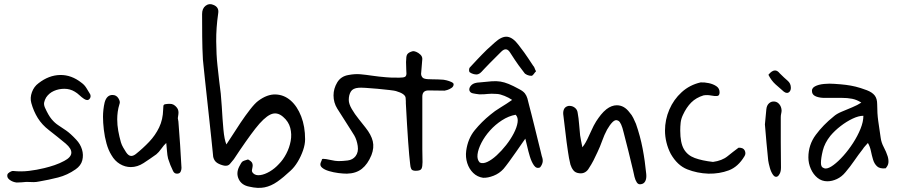

<svg xmlns="http://www.w3.org/2000/svg" viewBox="-20 -843 4383 932"><path d="M108 40Q97 41 85 42Q73 43 61 43Q42 41 27 30Q12 19 16 4Q18 -2 28 -8Q38 -14 45 -13Q83 -9 120.5 -13.5Q158 -18 195 -27Q220 -33 245 -41.5Q270 -50 292 -62Q357 -96 299 -146Q279 -163 258.5 -179Q238 -195 218 -211Q184 -237 163.5 -270Q143 -303 132 -343Q125 -368 135 -395.5Q145 -423 167 -439Q217 -478 272 -479Q327 -480 376 -441Q390 -431 399.5 -415.5Q409 -400 418 -385Q423 -372 414 -362Q405 -352 388 -363Q376 -371 365.5 -381Q355 -391 343 -398Q320 -412 292.5 -412Q265 -412 241.5 -401.5Q218 -391 204 -370Q197 -358 194.5 -346.5Q192 -335 198 -321Q215 -283 230.5 -264.5Q246 -246 263 -235Q280 -224 301 -209.5Q322 -195 350 -165Q370 -144 378 -117.5Q386 -91 379.5 -65Q373 -39 347 -21Q307 7 262 18.5Q217 30 170 38Q156 41 143.5 41Q131 41 108 40Z M839 0Q826 0 820 -13Q813 -27 807 -42Q801 -57 796 -73Q792 -89 790.5 -111Q789 -133 787 -149Q775 -138 763 -121Q751 -104 739 -94Q707 -71 677 -51.5Q647 -32 615 -32Q587 -32 562 -47Q537 -62 521 -90Q506 -114 497 -146.5Q488 -179 484 -213.5Q480 -248 480 -276Q480 -293 482 -311Q484 -329 488 -346Q498 -382 526 -382Q545 -382 555 -365.5Q565 -349 560 -338Q554 -319 551.5 -300.5Q549 -282 549 -264Q549 -236 554 -208Q559 -180 567 -152Q571 -139 578 -127Q585 -115 592 -104Q604 -86 617 -86Q627 -86 639 -95Q674 -123 704 -154.5Q734 -186 752.5 -224.5Q771 -263 772 -311Q773 -319 773 -327Q773 -335 781 -337Q792 -339 803.5 -339Q815 -339 822 -335Q834 -328 841 -317Q848 -306 846 -289Q844 -276 843.5 -271.5Q843 -267 844 -264.5Q845 -262 846 -253Q855 -142 861 -28Q861 -18 856.5 -9Q852 0 839 0Z M1190 63Q1153 56 1139 27Q1125 -2 1141 -34Q1151 -54 1156.5 -58.5Q1162 -63 1184 -69Q1201 -60 1204.5 -51Q1208 -42 1206 -33.5Q1204 -25 1203 -17Q1202 -9 1209 -2Q1221 10 1243 7Q1265 4 1289.5 -10.5Q1314 -25 1334 -47Q1354 -67 1369.5 -96.5Q1385 -126 1391 -158.5Q1397 -191 1389 -222Q1381 -253 1354 -276Q1324 -302 1292.5 -287Q1261 -272 1219 -218Q1177 -164 1115 -70Q1105 -57 1095.5 -46.5Q1086 -36 1068 -39Q1049 -43 1034.5 -52Q1020 -61 1015 -81Q1015 -80 1012.5 -106Q1010 -132 1005.5 -174Q1001 -216 995.5 -267Q990 -318 984.5 -368.5Q979 -419 974.5 -461Q970 -503 967.5 -528.5Q965 -554 965 -553Q962 -608 961.5 -664Q961 -720 961 -775Q961 -802 978 -815Q995 -828 1014 -820Q1045 -809 1039 -777Q1029 -708 1029.5 -642.5Q1030 -577 1035.5 -526.5Q1041 -476 1044 -450Q1053 -389 1056.5 -326.5Q1060 -264 1064.5 -214.5Q1069 -165 1079 -142Q1087 -153 1105.5 -182.5Q1124 -212 1147.5 -247Q1171 -282 1194 -311.5Q1217 -341 1233 -353Q1277 -386 1318 -384.5Q1359 -383 1391 -355Q1423 -327 1442 -278Q1461 -229 1461 -167Q1461 -142 1451 -113Q1441 -84 1425 -57.5Q1409 -31 1390 -14Q1356 18 1326 39Q1296 60 1264 66.5Q1232 73 1190 63ZM1015 -81Q1015 -81 1015 -81Z M1664 0Q1646 0 1622.5 -3Q1599 -6 1577 -12.5Q1555 -19 1543 -29.5Q1531 -40 1537 -54L1542 -66Q1542 -72 1549 -72Q1560 -72 1584.5 -66.5Q1609 -61 1623 -61Q1643 -61 1667.5 -64Q1692 -67 1706 -85Q1721 -105 1716.5 -134.5Q1712 -164 1700 -185Q1697 -190 1685 -209Q1673 -228 1652 -261L1617 -316Q1599 -345 1599 -380Q1599 -413 1617 -443Q1635 -473 1672 -479Q1703 -485 1730 -482.5Q1757 -480 1787 -475.5Q1817 -471 1854 -468Q1861 -467 1877 -466.5Q1893 -466 1918 -466Q1940 -466 1946.5 -470.5Q1953 -475 1953 -487Q1953 -490 1952.5 -494.5Q1952 -499 1952 -506Q1951 -532 1951 -541.5Q1951 -551 1952 -558Q1952 -575 1959.5 -582.5Q1967 -590 1982 -594Q1989 -596 2000 -591.5Q2011 -587 2020.5 -578Q2030 -569 2030 -557L2024 -484Q2024 -477 2028.5 -470Q2033 -463 2042 -461Q2051 -458 2078 -458Q2105 -458 2133 -456Q2136 -456 2148 -453Q2160 -450 2171 -445Q2182 -440 2182 -434Q2182 -423 2171.5 -416Q2161 -409 2150.5 -406Q2140 -403 2138 -403L2060 -404Q2030 -404 2030 -374V-223Q2030 -161 2030 -119.5Q2030 -78 2031 -56Q2031 -34 2026 -24Q2021 -14 1998 -14Q1981 -14 1976.5 -22.5Q1972 -31 1971 -46Q1962 -117 1950 -342Q1950 -345 1950 -351.5Q1950 -358 1949 -368Q1947 -388 1902 -401Q1896 -403 1870.5 -406Q1845 -409 1813 -412Q1781 -415 1755 -416.5Q1729 -418 1721 -417Q1693 -415 1683 -398.5Q1673 -382 1673 -358Q1673 -339 1687.5 -314Q1702 -289 1721.5 -265Q1741 -241 1754 -224Q1782 -189 1789.5 -157.5Q1797 -126 1783 -90Q1765 -46 1736.5 -23.5Q1708 -1 1664 0Z M2582 -497Q2576 -491 2570.5 -483Q2565 -475 2559 -475Q2549 -475 2538.5 -479.5Q2528 -484 2524 -491Q2507 -513 2497.5 -526Q2488 -539 2479.5 -552Q2471 -565 2456 -588Q2438 -617 2413 -592Q2396 -575 2387 -566Q2378 -557 2372 -551Q2366 -545 2357 -536Q2348 -527 2331 -509Q2324 -502 2317 -494Q2310 -486 2301 -483Q2292 -480 2280.5 -483Q2269 -486 2262 -491Q2257 -493 2257 -503Q2257 -513 2262 -517Q2283 -540 2296 -553.5Q2309 -567 2319.5 -578Q2330 -589 2343.5 -602Q2357 -615 2381 -636Q2416 -668 2443 -664.5Q2470 -661 2497 -625Q2515 -602 2524.5 -588.5Q2534 -575 2543.5 -561Q2553 -547 2568 -524Q2573 -519 2575 -512.5Q2577 -506 2582 -497ZM2325 20Q2297 16 2277 -3.5Q2257 -23 2248 -51.5Q2239 -80 2243 -111Q2251 -170 2284.5 -211Q2318 -252 2360 -286Q2381 -304 2410 -321.5Q2439 -339 2466 -358Q2450 -369 2429 -377.5Q2408 -386 2393 -387Q2362 -389 2347.5 -387Q2333 -385 2307 -385Q2289 -387 2275 -390Q2261 -393 2258 -406Q2257 -419 2269 -430.5Q2281 -442 2309 -443Q2344 -447 2367.5 -448.5Q2391 -450 2409.5 -447Q2428 -444 2449 -435.5Q2470 -427 2501 -410Q2520 -400 2528 -389.5Q2536 -379 2540 -365.5Q2544 -352 2549 -330Q2553 -315 2560 -287.5Q2567 -260 2575 -227.5Q2583 -195 2590.5 -164.5Q2598 -134 2603.5 -112Q2609 -90 2610 -85Q2617 -67 2613.5 -53.5Q2610 -40 2601 -30Q2584 -23 2572 -40Q2560 -57 2552 -83.5Q2544 -110 2538.5 -135Q2533 -160 2530 -170Q2527 -166 2514.5 -148Q2502 -130 2485 -105.5Q2468 -81 2451.5 -58.5Q2435 -36 2424 -23Q2404 -1 2376 10Q2348 21 2325 20ZM2309 -54Q2324 -47 2345.5 -57Q2367 -67 2391 -89Q2415 -111 2437 -139Q2459 -167 2474 -196Q2489 -225 2492.5 -249Q2496 -273 2483 -286Q2449 -280 2416.5 -259Q2384 -238 2358.5 -209.5Q2333 -181 2317 -150Q2301 -119 2298 -93.5Q2295 -68 2309 -54Z M3092 51Q3079 54 3071.5 43Q3064 32 3060 15.5Q3056 -1 3053 -16Q3042 -63 3030.5 -109Q3019 -155 3007 -201Q2996 -248 2982 -256.5Q2968 -265 2954 -251Q2940 -237 2927 -214Q2913 -188 2903 -159.5Q2893 -131 2880 -104Q2871 -84 2861 -64.5Q2851 -45 2839 -27Q2832 -14 2820 -7Q2808 0 2792 -2Q2773 -4 2763.5 -16Q2754 -28 2749 -44Q2745 -60 2742 -76Q2739 -92 2737 -107Q2730 -153 2725 -198Q2720 -243 2714 -289Q2713 -303 2718 -313.5Q2723 -324 2736 -328Q2738 -329 2741 -329Q2744 -329 2745 -329Q2759 -329 2770.5 -320Q2782 -311 2784 -296Q2789 -269 2791 -241Q2793 -213 2796 -186Q2799 -166 2807 -128Q2817 -141 2822.5 -151Q2828 -161 2831 -167Q2842 -189 2851.5 -211Q2861 -233 2874 -254Q2885 -271 2897 -286Q2909 -301 2924 -313Q2949 -332 2974 -332Q3010 -332 3036 -297Q3047 -285 3054 -270.5Q3061 -256 3067 -242Q3088 -182 3099.5 -121.5Q3111 -61 3117 2Q3119 23 3112.5 36Q3106 49 3092 51Z M3419 0Q3364 -2 3316 -21Q3268 -40 3236 -96Q3222 -123 3215 -152Q3208 -181 3208 -209Q3208 -262 3229 -311Q3250 -360 3289 -395.5Q3328 -431 3381 -443Q3399 -444 3420.5 -439.5Q3442 -435 3457.5 -424.5Q3473 -414 3473 -395Q3473 -378 3461 -377Q3449 -376 3431 -379.5Q3413 -383 3395 -380Q3359 -369 3335.5 -345.5Q3312 -322 3295 -285Q3286 -266 3284 -247.5Q3282 -229 3282 -209Q3282 -150 3299.5 -119.5Q3317 -89 3352.5 -76Q3388 -63 3441 -57Q3485 -63 3511.5 -84.5Q3538 -106 3565 -126Q3588 -127 3595 -112.5Q3602 -98 3594 -85Q3563 -33 3517.5 -16Q3472 1 3419 0Z M3800 -392Q3793 -392 3785 -398Q3765 -415 3744.5 -433.5Q3724 -452 3710 -480Q3727 -501 3742 -501Q3754 -501 3765 -487Q3787 -465 3803 -451.5Q3819 -438 3819 -417Q3819 -406 3813.5 -399Q3808 -392 3800 -392ZM3755 13Q3743 20 3733 6.5Q3723 -7 3717 -28.5Q3711 -50 3709 -64Q3704 -108 3700.5 -151.5Q3697 -195 3693 -239L3700 -313Q3702 -332 3713.5 -342Q3725 -352 3740 -350Q3753 -349 3763 -337Q3773 -325 3774 -307Q3774 -300 3772 -291.5Q3770 -283 3770 -274Q3770 -213 3770 -152Q3770 -91 3771 -30Q3771 -12 3765.5 -1Q3760 10 3755 13Z M3996 37Q3969 37 3948.5 20.5Q3928 4 3916 -23Q3904 -50 3904 -79Q3904 -140 3940 -188.5Q3976 -237 4026 -277Q4040 -290 4065 -300.5Q4090 -311 4116.5 -322Q4143 -333 4161 -345Q4139 -359 4116.5 -363.5Q4094 -368 4063.5 -368Q4033 -368 3987 -368Q3964 -367 3944.5 -373.5Q3925 -380 3922 -395Q3918 -414 3935.5 -423.5Q3953 -433 3980 -435.5Q4007 -438 4030 -436Q4063 -434 4086.5 -431Q4110 -428 4133 -422.5Q4156 -417 4188 -405Q4214 -395 4226 -379.5Q4238 -364 4238 -337Q4238 -292 4243 -256.5Q4248 -221 4255 -174Q4258 -151 4270 -128.5Q4282 -106 4289 -84Q4294 -67 4292.5 -53Q4291 -39 4279 -26Q4251 -23 4237.5 -35.5Q4224 -48 4218 -68Q4212 -88 4207.5 -110Q4203 -132 4193 -149Q4186 -141 4179.5 -134Q4173 -127 4168 -119Q4146 -91 4126.5 -62.5Q4107 -34 4084 -7Q4066 15 4042.5 26Q4019 37 3996 37ZM3988 -25Q4003 -25 4026 -42Q4049 -59 4074 -87Q4099 -115 4121 -149Q4143 -183 4157 -217.5Q4171 -252 4171 -281Q4148 -281 4118.5 -267Q4089 -253 4060.5 -231Q4032 -209 4011 -184Q3983 -149 3974 -112Q3965 -75 3965 -52Q3965 -32 3977 -28Q3982 -25 3988 -25Z"/></svg>

Font: Mynerve
Style: Regular
Weight: 400
Designer: Carolina Short
Foundry: Carolina Short
Version: Version 1.000; ttfautohint (v1.8.4.7-5d5b)